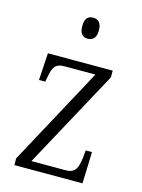

<svg xmlns="http://www.w3.org/2000/svg" viewBox="-114 -815 653 882"><g transform="rotate(15 212.5 -374.0)"><path d="M218 -648C240 -648 258 -660 258 -698C258 -736 240 -748 218 -748C195 -748 179 -736 179 -698C179 -660 195 -648 218 -648ZM43 0H367L372 -150H342L339 -116C332 -62 322 -38 275 -38H114L367 -504V-536H59L51 -407H81L84 -423C93 -476 101 -498 151 -498H295L43 -32Z"/></g></svg>

Font: Noto Serif Georgian Condensed Light
Style: Regular
Weight: 300
Width: 3
Designer: Monotype Design Team, Akaki Razmadze
Foundry: Google LLC
Version: Version 2.003